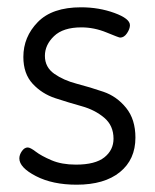

<svg xmlns="http://www.w3.org/2000/svg" viewBox="-20 -499 425 526"><path d="M188 -48Q241 -48 266 -68Q291 -88 291 -119Q291 -155 265.5 -176.5Q240 -198 204 -208Q168 -218 131.5 -230Q95 -242 69.5 -269.5Q44 -297 44 -343Q44 -398 83.5 -438.5Q123 -479 202 -479Q251 -479 293.5 -463.5Q336 -448 336 -430Q336 -420 328 -408Q320 -396 309 -396Q306 -396 272 -410Q238 -424 203 -424Q153 -424 128 -400Q103 -376 103 -346Q103 -315 128.5 -297Q154 -279 190.5 -269.5Q227 -260 263.5 -247.5Q300 -235 325.5 -203.5Q351 -172 351 -122Q351 -62 308.5 -27.5Q266 7 190 7Q124 7 78.5 -16.5Q33 -40 33 -65Q33 -75 40 -85Q47 -95 56 -95Q63 -95 78 -83.5Q93 -72 121 -60Q149 -48 188 -48Z"/></svg>

Font: Dosis
Style: Book
Weight: 400
Designer: EdgarTolentino, PabloImpallari, IginoMarini
Foundry: EdgarTolentino, PabloImpallari, IginoMarini
Version: Version 1.007